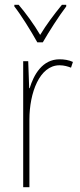

<svg xmlns="http://www.w3.org/2000/svg" viewBox="-20 -783 336 803"><path d="M136 -606H159C185 -651 225 -714 257 -756V-763H239C204 -720 174 -680 148 -637C123 -680 87 -729 58 -763H40V-756C67 -722 110 -653 136 -606ZM229 -535C157 -535 121 -470 104 -414H102L98 -527H77V0H103V-283C103 -394 145 -510 229 -510C248 -510 264 -505 277 -500L285 -524C268 -532 248 -535 229 -535Z"/></svg>

Font: Noto Sans Gujarati Condensed Thin
Style: Regular
Weight: 100
Width: 3
Designer: Jelle Bosma - Monotype Design Team, Universal Thirst
Foundry: Monotype Imaging Inc.
Version: Version 2.106